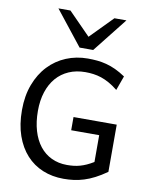

<svg xmlns="http://www.w3.org/2000/svg" viewBox="-105 -1067 903 1154"><g transform="rotate(10 346.5 -489.5)"><path d="M622.6 -75.7Q585 -49.3 551.8 -32.2Q518.6 -15.1 487.3 -5.4Q456.1 4.4 425.8 8.3Q395.5 12.2 363.8 12.2Q294.4 12.2 236.3 -11.7Q178.2 -35.6 136 -82Q93.8 -128.4 70.1 -196Q46.4 -263.7 46.4 -351.6Q46.4 -439.5 72.8 -508.8Q99.1 -578.1 144.8 -626.2Q190.4 -674.3 251.7 -699.7Q313 -725.1 383.3 -725.1Q413.1 -725.1 440.9 -722.4Q468.8 -719.7 496.8 -712.4Q524.9 -705.1 554 -691.7Q583 -678.2 615.2 -656.7L583.5 -568.8Q556.2 -590.8 530.5 -605.2Q504.9 -619.6 480.5 -627.7Q456.1 -635.7 431.9 -638.9Q407.7 -642.1 383.3 -642.1Q327.6 -642.1 282.7 -622.6Q237.8 -603 206.5 -566.9Q175.3 -530.8 158.4 -479.2Q141.6 -427.7 141.6 -363.8Q141.6 -296.4 157.5 -242.7Q173.3 -189 203.1 -151.1Q232.9 -113.3 275.1 -93.3Q317.4 -73.2 369.6 -73.2Q391.6 -73.2 410.9 -75.4Q430.2 -77.6 449.2 -83Q468.3 -88.4 487.8 -97.2Q507.3 -106 529.8 -119.6V-283.2H358.9V-363.8H622.6ZM229.5 -991.2 363.8 -854.5 498 -991.2H571.3L405.3 -781.2H322.3L156.2 -991.2Z"/></g></svg>

Font: Andika Compact
Style: Regular
Weight: 400
Designer: Victor Gaultney, Annie Olsen, Julie Remington, Don Collingsworth, Eric Hays, Becca Hirsbrunner
Foundry: SIL International
Version: Version 5.000 ; LnSpcTght